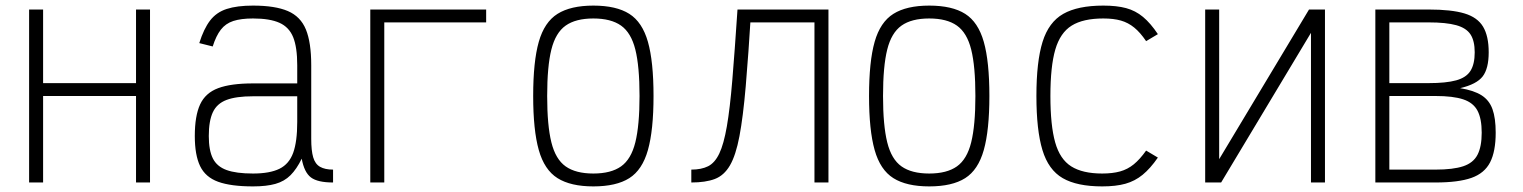

<svg xmlns="http://www.w3.org/2000/svg" viewBox="-20 -652 5440 686"><path d="M466 0V-618H516V0ZM84 0V-618H134V0ZM113 -309V-355H487V-309Z M884 14Q805 14 759.5 -2.5Q714 -19 695 -58.5Q676 -98 676 -166Q676 -238 695 -279Q714 -320 759.5 -337Q805 -354 884 -354H1042V-419Q1042 -483 1027.5 -519Q1013 -555 978.5 -570.5Q944 -586 884 -586Q841 -586 813.5 -577Q786 -568 769 -546Q752 -524 740 -486L692 -498Q708 -549 730.5 -578.5Q753 -608 790 -620Q827 -632 884 -632Q963 -632 1008.5 -612.5Q1054 -593 1073 -546.5Q1092 -500 1092 -419V-156Q1092 -114 1099 -90Q1106 -66 1123.5 -56Q1141 -46 1170 -46V0Q1115 0 1091 -18Q1067 -36 1058 -85Q1040 -48 1018 -26Q996 -4 964 5Q932 14 884 14ZM884 -32Q944 -32 978.5 -49Q1013 -66 1027.5 -106Q1042 -146 1042 -216V-308H884Q824 -308 789.5 -295Q755 -282 740.5 -251Q726 -220 726 -166Q726 -115 740.5 -86Q755 -57 789.5 -44.5Q824 -32 884 -32Z M1303 0V-618H1717V-572H1322L1353 -603V0Z M2100 14Q2019 14 1972 -15.5Q1925 -45 1905 -116Q1885 -187 1885 -309Q1885 -432 1905 -502.5Q1925 -573 1972 -602.5Q2019 -632 2100 -632Q2182 -632 2228.5 -602.5Q2275 -573 2295 -502.5Q2315 -432 2315 -309Q2315 -187 2295 -116Q2275 -45 2228.5 -15.5Q2182 14 2100 14ZM2100 -32Q2163 -32 2199 -57.5Q2235 -83 2250 -143.5Q2265 -204 2265 -309Q2265 -415 2250 -475Q2235 -535 2199 -560.5Q2163 -586 2100 -586Q2037 -586 2001 -560.5Q1965 -535 1950 -475Q1935 -415 1935 -309Q1935 -204 1950 -143.5Q1965 -83 2001 -57.5Q2037 -32 2100 -32Z M2890 0V-572H2636V-618H2940V0ZM2450 0V-46Q2486 -46 2510 -58Q2534 -70 2550 -103.5Q2566 -137 2577 -200.5Q2588 -264 2596.5 -366Q2605 -468 2615 -618H2664Q2654 -455 2644.5 -344.5Q2635 -234 2622 -165.5Q2609 -97 2588 -61Q2567 -25 2534 -12.5Q2501 0 2450 0Z M3300 14Q3219 14 3172 -15.5Q3125 -45 3105 -116Q3085 -187 3085 -309Q3085 -432 3105 -502.5Q3125 -573 3172 -602.5Q3219 -632 3300 -632Q3382 -632 3428.5 -602.5Q3475 -573 3495 -502.5Q3515 -432 3515 -309Q3515 -187 3495 -116Q3475 -45 3428.5 -15.5Q3382 14 3300 14ZM3300 -32Q3363 -32 3399 -57.5Q3435 -83 3450 -143.5Q3465 -204 3465 -309Q3465 -415 3450 -475Q3435 -535 3399 -560.5Q3363 -586 3300 -586Q3237 -586 3201 -560.5Q3165 -535 3150 -475Q3135 -415 3135 -309Q3135 -204 3150 -143.5Q3165 -83 3201 -57.5Q3237 -32 3300 -32Z M3918 14Q3828 14 3777 -15.5Q3726 -45 3704.5 -116Q3683 -187 3683 -309Q3683 -432 3705 -502.5Q3727 -573 3779 -602.5Q3831 -632 3922 -632Q3970 -632 4003.5 -623Q4037 -614 4064 -591.5Q4091 -569 4117 -530L4075 -505Q4054 -536 4032.5 -553.5Q4011 -571 3985 -578.5Q3959 -586 3922 -586Q3850 -586 3809 -560.5Q3768 -535 3750.5 -475Q3733 -415 3733 -309Q3733 -204 3750 -143.5Q3767 -83 3807.5 -57.5Q3848 -32 3918 -32Q3955 -32 3982 -39.5Q4009 -47 4031 -65Q4053 -83 4075 -114L4117 -89Q4090 -50 4062.5 -27.5Q4035 -5 4001 4.5Q3967 14 3918 14Z M4286 0V-618H4336V0H4286L4657 -618H4714V0H4664V-618H4714L4343 0Z M4894 0V-618H5084Q5166 -618 5212.5 -604Q5259 -590 5279 -556.5Q5299 -523 5299 -465Q5299 -407 5277.5 -379Q5256 -351 5197 -337Q5246 -329 5273.5 -311.5Q5301 -294 5312.5 -262Q5324 -230 5324 -178Q5324 -111 5304 -72Q5284 -33 5237.5 -16.5Q5191 0 5109 0ZM4944 -46H5109Q5172 -46 5208 -58Q5244 -70 5259 -99Q5274 -128 5274 -178Q5274 -228 5259 -256.5Q5244 -285 5208 -297Q5172 -309 5109 -309H4944ZM4944 -355H5084Q5147 -355 5183 -365Q5219 -375 5234 -399Q5249 -423 5249 -465Q5249 -506 5234 -529Q5219 -552 5183 -562Q5147 -572 5084 -572H4944Z"/></svg>

Font: Victor Mono Thin
Style: Regular
Weight: 100
Monospace: yes
Designer: Rune Bjørnerås
Version: Version 1.561;gftools[0.9.30]